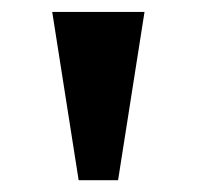

<svg xmlns="http://www.w3.org/2000/svg" viewBox="-20 -734 329 321"><path d="M111.5 -432.7 67.3 -714H221.6L177.4 -432.7Z"/></svg>

Font: Noto Serif Gurmukhi
Style: Regular
Weight: 400
Designer: Vaibhav Singh and the Monotype Design Team
Foundry: Monotype Imaging Inc.
Version: Version 2.003